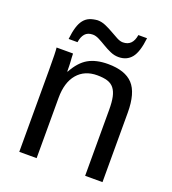

<svg xmlns="http://www.w3.org/2000/svg" viewBox="-131 -816 819 915"><g transform="rotate(20 278.0 -358.5)"><path d="M405 0V-335Q405 -374 399.5 -399.5Q394 -425 381.5 -441Q369 -457 348 -463.5Q327 -470 296 -470Q232 -470 195.5 -427Q159 -384 159 -306V0H71V-416Q71 -508 68 -528H151Q152 -527 152 -515Q152 -509 152.5 -504Q153 -499 153.5 -490.5Q154 -482 154.5 -469.5Q155 -457 155 -438H157Q187 -493 226.5 -515.5Q266 -538 326 -538Q413 -538 453 -495Q493 -452 493 -352V0ZM360 -586Q339 -586 318.5 -595Q298 -604 279 -615.5Q260 -627 242.5 -636Q225 -645 210 -645Q184 -645 170.5 -629.5Q157 -614 153 -586H108Q112 -622 119.5 -646.5Q127 -671 139 -686Q151 -701 167.5 -708Q184 -715 208 -717Q229 -717 249.5 -708Q270 -699 289 -688Q308 -677 325 -668Q342 -659 356 -659Q405 -659 414 -717H458Q450 -645 426 -615.5Q402 -586 360 -586Z"/></g></svg>

Font: Libra Sans
Style: Regular
Weight: 400
Foundry: Context Ltd
Version: Version 1.000; ttfautohint (v1.3)